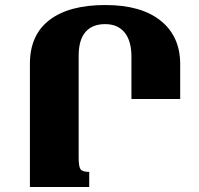

<svg xmlns="http://www.w3.org/2000/svg" viewBox="-20 -744 793 764"><path d="M697 -489V-350H503V-519Q503 -581 476 -614.5Q449 -648 398 -648Q347 -648 320 -616.5Q293 -585 293 -522V-116Q293 -81 300.5 -70.5Q308 -60 335 -60V0H99V-490Q99 -605 177 -664.5Q255 -724 399 -724Q542 -724 619.5 -661.5Q697 -599 697 -489Z"/></svg>

Font: Noto Serif Armenian Black
Style: Regular
Weight: 900
Designer: Monotype Design team
Foundry: Monotype Imaging Inc.
Version: Version 1.000